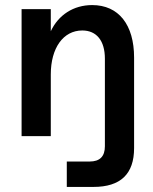

<svg xmlns="http://www.w3.org/2000/svg" viewBox="-20 -536 601 756"><path d="M243 200H348C455 200 508 149 508 47V-309C508 -439 447 -516 343 -516C269 -516 210 -477 180 -413V-500H65V0H180V-243C180 -347 229 -416 304 -416C360 -416 393 -376 393 -305V40C393 80 373 100 333 100H243Z"/></svg>

Font: Uncut Sans Semibold
Style: Regular
Weight: 600
Designer: Kasper Nordkvist
Foundry: UNCUT.wtf
Version: Version 1.304;Glyphs 3.2 (3246)